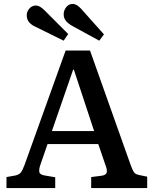

<svg xmlns="http://www.w3.org/2000/svg" viewBox="-20 -957 782 977"><path d="M13 0V-56L58 -64Q76 -68 85 -78Q94 -88 105 -118L314 -700H438L645 -117Q655 -90 662 -80Q669 -70 690 -66L729 -58V0H444V-56L498 -63Q518 -66 522.5 -77.5Q527 -89 518 -113L480 -224H222L185 -117Q178 -97 180 -82.5Q182 -68 208 -64L261 -55V0ZM244 -290H459L356 -602H352ZM485 -750 348 -825Q328 -836 316 -850Q304 -864 304 -885Q304 -903 316.5 -920Q329 -937 351 -937Q370 -937 393 -912L509 -782ZM304 -750 162 -820Q141 -829 128.5 -843.5Q116 -858 116 -879Q116 -898 129.5 -913.5Q143 -929 163 -929Q182 -929 206 -905L327 -784Z"/></svg>

Font: Literata 12pt Medium
Style: Regular
Weight: 500
Designer: Latin by Veronika Burian and Jose Scaglione. Greek by Irene Vlachou. Cyrillic by Vera Evstafieva.
Foundry: TypeTogether
Version: Version 3.002